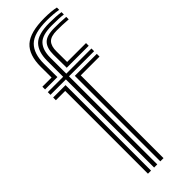

<svg xmlns="http://www.w3.org/2000/svg" viewBox="-269 -827 846 846"><g transform="rotate(-45 154.0 -404.0)"><path d="M15.8 -583.2V-600H73.2L72.8 -665.8Q72.5 -740.8 109.8 -774.4Q147 -808 236 -808Q280.2 -808 307.8 -801.5V-787.2Q276.2 -792.8 236 -792.8Q155 -792.8 123.5 -761.5Q92 -730.2 92.2 -665.8L92.8 -583.2ZM112.2 0 111.8 -549.5H15.8V-566.2H111.5V-665.8Q111.5 -721.8 138.6 -749.5Q165.8 -777.2 236 -777.2Q278.8 -777.2 307.8 -772.8V-758Q285.2 -761.5 236 -761.5Q175.8 -761.5 153.4 -737.2Q131 -713 131 -665.8V-566.2H287.8V-549.5H131.2L131.8 0ZM150.8 -583.2 150.2 -665.8Q150 -706.5 168.8 -726.2Q187.5 -746 236 -746Q253.5 -746 270.8 -745.5Q288 -745 307.8 -743.2V-727.8Q287.5 -729.5 269.8 -730Q252 -730.5 236 -730.5Q198.8 -730.5 184.1 -714.6Q169.5 -698.8 169.8 -665.8L170.2 -600H287.8V-583.2ZM73.8 0V-515.8H15.8V-532.8H93V0ZM150.8 0V-532.8H287.8V-515.8H170.8V0Z"/></g></svg>

Font: Big Shoulders Inline Text SemiBold
Style: Regular
Weight: 600
Designer: Patric King
Foundry: XO Type Co
Version: Version 1.000